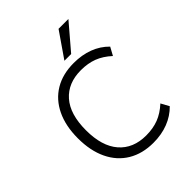

<svg xmlns="http://www.w3.org/2000/svg" viewBox="-258 -1077 1228 1228"><g transform="rotate(-45 355.5 -463.5)"><path d="M404 9Q305 9 232.5 -34.5Q160 -78 121 -159.5Q82 -241 82 -353Q82 -465 121 -546Q160 -627 232 -670Q304 -713 404 -713Q478 -713 538.5 -690Q599 -667 643 -622L613 -567Q566 -610 516.5 -629Q467 -648 404 -648Q287 -648 221 -573Q155 -498 155 -353Q155 -209 221 -133Q287 -57 404 -57Q467 -57 516.5 -76Q566 -95 613 -138L643 -83Q599 -38 538.5 -14.5Q478 9 404 9ZM372 -765 490 -936H579L433 -765Z"/></g></svg>

Font: Nunito Sans 7pt Light
Style: Regular
Weight: 300
Designer: Vernon Adams
Foundry: Vernon Adams
Version: Version 3.101;gftools[0.9.27]